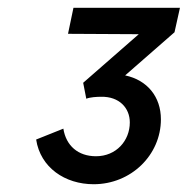

<svg xmlns="http://www.w3.org/2000/svg" viewBox="-20 -765 483 494"><path d="M443 -745H169L155 -678L337 -677L194 -552L202 -511C212 -515 229 -516 240 -516C287 -517 314 -487 314 -450C314 -403 279 -363 227 -363C181 -363 150 -390 143 -434L73 -406C84 -334 147 -291 221 -291C317 -291 394 -366 394 -458C394 -516 359 -559 302 -571L429 -682Z"/></svg>

Font: Plus Jakarta Text
Style: Italic
Weight: 400
Italic angle: -12°
Designer: Gumpita Rahayu
Foundry: Tokotype Studio
Version: Version 1.000;hotconv 1.0.109;makeotfexe 2.5.65596